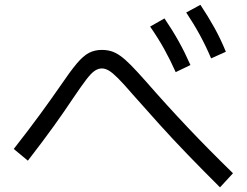

<svg xmlns="http://www.w3.org/2000/svg" viewBox="-20 -812 1040 809"><path d="M907 -22.6Q833.6 -95.6 771 -160.5Q708.3 -225.3 652 -287.8Q595.6 -350.3 539.7 -413.6Q501.3 -458.3 477.8 -481.8Q454.3 -505.3 439 -514.4Q423.7 -523.6 408.7 -523.6Q394.3 -523.6 379.3 -513.8Q364.3 -504 343.2 -476.3Q322 -448.6 286.3 -395.6Q251.4 -343 206.4 -280.3Q161.4 -217.6 97.4 -135L38 -184.4Q102.6 -267 149.6 -331.3Q196.6 -395.7 233 -448.3Q275.3 -510.7 303.1 -543.9Q331 -577 355.2 -589.4Q379.3 -601.7 408.7 -601.7Q430.3 -601.7 448.7 -596.2Q467 -590.7 486.9 -576.7Q506.7 -562.7 531.7 -537.4Q556.7 -512 592.4 -471.7Q682.4 -368.7 771.7 -274.3Q861 -180 961.7 -82ZM720.3 -508Q697.6 -559 672 -605.2Q646.3 -651.3 612.6 -700L673 -734.4Q706.4 -685.4 732.7 -638.2Q759 -591 782.4 -538ZM869.6 -566Q847.6 -617.7 822.3 -664.2Q797 -710.7 764.6 -759.3L824.4 -791.7Q857 -742.7 883.4 -695.2Q909.7 -647.7 931.7 -594Z"/></svg>

Font: M PLUS 2 Thin
Style: Regular
Weight: 100
Designer: Coji Morishita
Foundry: UNDERFOREST DESIGN
Version: Version 1.001